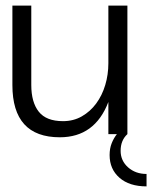

<svg xmlns="http://www.w3.org/2000/svg" viewBox="-20 -475 586 680"><path d="M499 185.1Q438 185.1 403.1 154.5Q368.2 124 368.2 74.2Q368.2 50.8 375.5 32.5Q382.8 14.2 394 0H363.8V-113.8Q315.9 11.2 191.9 11.2Q23.9 11.2 23.9 -173.8V-455.1H90.8V-173.8Q90.8 -112.8 117.4 -79.3Q144 -45.9 203.1 -45.9Q240.2 -45.9 270 -63Q299.8 -80.1 320.8 -108.6Q341.8 -137.2 352.8 -174.1Q363.8 -210.9 363.8 -251V-455.1H431.2V0Q407.2 22 407.2 59.1Q407.2 94.2 433.6 117.7Q460 141.1 499 141.1Z"/></svg>

Font: Anonymous Pro
Style: Regular
Weight: 400
Monospace: yes
Designer: Mark Simonson
Version: Version 1.002